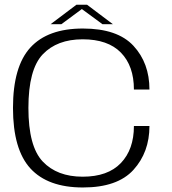

<svg xmlns="http://www.w3.org/2000/svg" viewBox="-20 -804 740 828"><path d="M337.5 4.5Q486.5 4.5 555.5 -71.5Q624.5 -147.5 624.5 -260.5H557.5Q557.5 -159.5 501.2 -100.8Q445 -42 336.5 -42Q226.5 -42 164.5 -107.2Q102.5 -172.5 102.5 -338.5Q102.5 -504.5 164.2 -569.5Q226 -634.5 336.5 -634.5Q445.5 -634.5 501.5 -577Q557.5 -519.5 557.5 -418H624.5Q624.5 -532 555.5 -606.5Q486.5 -681 337.5 -681Q186 -681 111 -599Q36 -517 36 -338.5Q36 -159.5 111.2 -77.5Q186.5 4.5 337.5 4.5ZM198 -699.5H244.5L333 -765L422 -699.5H467L355.5 -783.5H309.5Z"/></svg>

Font: Anybody SemiExpanded Light
Style: Regular
Weight: 300
Width: 6
Version: Version 1.113;gftools[0.9.25]